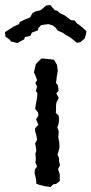

<svg xmlns="http://www.w3.org/2000/svg" viewBox="-67 -741 367 771"><path d="M73 -60 82 -73 75 -88 77 -102 75 -124 79 -135 77 -150 74 -164 82 -181 79 -197 74 -214V-226L87 -240L78 -262L87 -277L86 -289L74 -304L76 -316L79 -333L82 -349L83 -367L77 -375L82 -394L75 -408L82 -419L74 -441L69 -450L77 -484L99 -506H107L144 -502L150 -501L162 -480L165 -456L161 -434L160 -424L158 -408L166 -397L168 -376L159 -366L169 -348L160 -330L158 -318V-297L157 -288L169 -276L170 -258L168 -243L163 -229L169 -213L167 -192L168 -184L171 -170L172 -150L168 -133L164 -120L170 -106V-95L174 -77L166 -62L173 -41V-14L158 -2L147 -1L136 10L115 7L93 2L79 -3L78 -20L72 -45ZM3 -568 -24 -575 -26 -580 -45 -594 -47 -612 -28 -624 -13 -634 9 -644 13 -653 29 -661 54 -671 63 -688 75 -695 96 -700 119 -719 135 -721 153 -700 163 -698 174 -688 193 -679 197 -676 218 -660 232 -659 244 -645 247 -644 265 -630 271 -624 280 -616 278 -602 273 -586 256 -572 242 -569 225 -583 212 -593 198 -600 186 -609 165 -618 157 -629 145 -639 128 -644 110 -642 98 -640 87 -628 85 -619 61 -610 55 -597 33 -592 30 -583 17 -576Z"/></svg>

Font: Winky Rough Light
Style: Regular
Weight: 300
Designer: Simon Atzbach
Foundry: typofactur
Version: Version 1.206; ttfautohint (v1.8.4.7-5d5b)